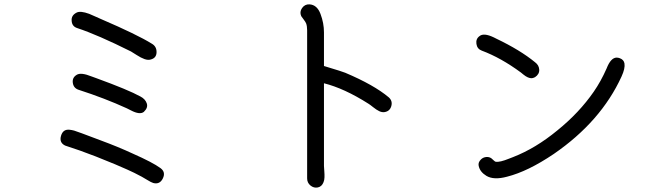

<svg xmlns="http://www.w3.org/2000/svg" viewBox="-20 -820 3040 891"><path d="M338.9 -689.5Q313.5 -697.3 312.5 -724.6Q310.5 -749 335.9 -761.7Q353.5 -770.5 393.6 -755.9Q405.3 -751 423.8 -742.7Q442.4 -734.4 449.2 -731.4Q617.2 -659.2 684.6 -617.2Q707 -604.5 706.5 -577.6Q706.1 -550.8 679.7 -543.9Q667 -540 650.4 -545.9Q633.8 -551.8 613.8 -564.9Q593.8 -578.1 587.9 -581.1Q433.6 -658.2 338.9 -689.5ZM631.8 -372.1Q654.3 -360.4 661.1 -340.3Q668 -320.3 647.5 -300.8Q628.9 -286.1 587.9 -307.6Q574.2 -314.5 568.4 -317.4Q465.8 -364.3 344.7 -403.3Q321.3 -411.1 317.9 -435.5Q314.5 -460 335.9 -472.7Q355.5 -485.4 406.2 -464.8Q422.9 -459 427.7 -457Q575.2 -403.3 631.8 -372.1ZM724.6 -40Q750 -21.5 735.8 7.8Q721.7 37.1 691.4 29.3Q681.6 26.4 662.6 14.6Q643.6 2.9 637.7 0Q601.6 -19.5 570.3 -33.2Q530.3 -51.8 424.8 -93.8L351.6 -121.1Q284.2 -143.6 282.2 -144.5Q253.9 -158.2 263.2 -189.9Q272.5 -221.7 303.7 -217.8Q313.5 -216.8 324.2 -213.9Q333 -211.9 446.3 -168.9Q528.3 -138.7 595.7 -107.4Q688.5 -66.4 724.6 -40Z M1784.2 -368.2Q1802.7 -351.6 1795.9 -327.6Q1789.1 -303.7 1764.6 -299.8Q1752.9 -297.9 1739.7 -304.2Q1726.6 -310.5 1711.4 -322.8Q1696.3 -335 1689.5 -338.9Q1577.1 -410.2 1483.4 -433.6V-49.8Q1483.4 -43.9 1484.9 -26.9Q1486.3 -9.8 1485.8 2.9Q1485.4 15.6 1481.4 25.4Q1473.6 45.9 1455.1 49.8Q1436.5 53.7 1420.9 41Q1405.3 28.3 1405.3 7.8V-679.7Q1405.3 -699.2 1400.4 -711.9Q1397.5 -718.8 1389.2 -729.5Q1380.9 -740.2 1377.9 -745.1Q1369.1 -764.6 1381.8 -782.7Q1394.5 -800.8 1416 -799.8Q1451.2 -797.9 1467.3 -755.4Q1483.4 -712.9 1483.4 -669.9V-513.7Q1574.2 -486.3 1582 -482.4Q1715.8 -425.8 1784.2 -368.2Z M2215.8 -585Q2194.3 -592.8 2190.9 -616.2Q2187.5 -639.6 2205.1 -652.3Q2224.6 -668.9 2271.5 -646.5Q2281.2 -641.6 2283.2 -640.6Q2393.6 -587.9 2462.9 -531.2Q2481.4 -517.6 2482.4 -496.6Q2483.4 -475.6 2462.9 -461.9Q2455.1 -458 2448.2 -457Q2430.7 -456.1 2408.2 -474.6Q2400.4 -481.4 2397.5 -483.4Q2304.7 -551.8 2215.8 -585ZM2856.4 -549.8Q2875 -543 2877.9 -525.4Q2881.8 -502.9 2864.3 -464.8Q2768.6 -255.9 2549.8 -105.5Q2429.7 -24.4 2333 0Q2271.5 16.6 2237.3 -3.9Q2222.7 -12.7 2213.4 -24.4Q2204.1 -36.1 2201.2 -51.3Q2198.2 -66.4 2211.9 -80.1Q2221.7 -89.8 2235.8 -91.3Q2250 -92.8 2260.7 -85Q2262.7 -84 2269.5 -77.1Q2276.4 -70.3 2280.3 -69.3Q2299.8 -66.4 2342.8 -84Q2357.4 -89.8 2360.4 -90.8Q2465.8 -131.8 2566.4 -214.8Q2668 -296.9 2735.4 -394.5Q2768.6 -442.4 2794.9 -502Q2814.5 -552.7 2841.8 -552.7Q2848.6 -552.7 2856.4 -549.8Z"/></svg>

Font: irohamaru Regular
Style: Regular
Weight: 400
Designer: [Source Han Sans]
Ryoko NISHIZUKA  (kana & ideographs); Paul D. Hunt (Latin, Greek & Cyrillic); Wenlong ZHANG  (bopomofo
Version: Version 1.00